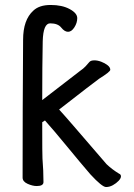

<svg xmlns="http://www.w3.org/2000/svg" viewBox="-20 -733 540 773"><path d="M407 20Q391 20 344 -31Q306 -75 251 -142Q196 -209 161 -248L150 -241Q150 -103 151 -95Q155 -46 155 0Q155 16 128 16Q111 16 91 7Q71 -2 71 -18Q71 -296 73 -573Q73 -653 114 -690Q138 -713 184 -713Q230 -713 260.5 -696.5Q291 -680 291 -660Q291 -641 279.5 -623Q268 -605 254 -605Q240 -605 226.5 -622Q213 -639 182 -639Q154 -639 152 -567Q150 -471 150 -330L303 -448Q315 -456 324.5 -466Q334 -476 339.5 -483Q345 -490 360 -490Q373 -490 387.5 -484.5Q402 -479 413 -470.5Q424 -462 424 -452Q424 -444 379 -416Q358 -401 218 -292Q240 -268 274.5 -228Q309 -188 409 -72Q431 -51 459 -34Q467 -31 467 -23Q467 -15 457.5 -5Q448 5 434.5 12.5Q421 20 407 20Z"/></svg>

Font: LXGW WenKai Mono TC
Style: Bold
Weight: 700
Designer: LXGW / Fontworks Inc.
Foundry: LXGW / Fontworks Inc.
Version: Version 1.330